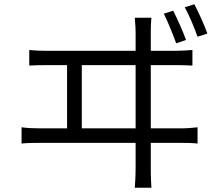

<svg xmlns="http://www.w3.org/2000/svg" viewBox="-20 -844 1040 899"><path d="M791 -794 747 -780C766 -742 790 -683 805 -641L851 -657C837 -697 809 -758 791 -794ZM890 -824 845 -810C866 -773 889 -716 905 -672L951 -687C936 -729 909 -788 890 -824ZM117 -610V-537C147 -539 176 -539 204 -539H294V-243H167C140 -243 110 -244 81 -248V-172C112 -175 140 -175 167 -175H615V-58C615 -48 615 -13 611 35H689C686 -13 686 -50 686 -60V-175H825C844 -175 879 -175 905 -172V-248C880 -245 854 -243 825 -243H686V-539H799C819 -539 854 -539 881 -537V-610C855 -608 829 -606 799 -606H686V-692C686 -703 686 -730 689 -761H611C614 -729 615 -706 615 -692V-606H204C176 -606 146 -607 117 -610ZM615 -243H363V-539H615Z"/></svg>

Font: ChiuKong Gothic CL Normal
Style: Regular
Weight: 350
Designer: Ryoko NISHIZUKA 西塚涼子 (kana, bopomofo & ideographs); Paul D. Hunt (Latin, Greek & Cyrillic); Sandoll Communications 산돌커뮤니
Foundry: Adobe
Version: Version 1.300